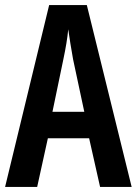

<svg xmlns="http://www.w3.org/2000/svg" viewBox="-20 -734 537 754"><path d="M373 0H497L321 -714H173L0 0H126L168 -191H330ZM267 -501 311 -295H186L229 -502C238 -544 245 -586 248 -619C253 -585 259 -544 267 -501Z"/></svg>

Font: Noto Sans Myanmar ExtraCondensed SemiBold
Style: Regular
Weight: 600
Width: 2
Designer: Monotype Design Team
Foundry: Monotype Imaging Inc.
Version: Version 2.107